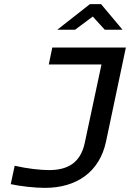

<svg xmlns="http://www.w3.org/2000/svg" viewBox="-20 -900 629 929"><path d="M217 -77C177 -77 111 -84 51 -98L32 -9C77 1 148 9 197 9C352 9 462 -69 493 -215L589 -670H233L216 -588H471L390 -208C369 -110 305 -77 217 -77ZM257 -756H343L429 -820L487 -756H573L469 -880H415Z"/></svg>

Font: LT Wave
Style: Italic
Weight: 400
Designer: Daniel Lyons
Version: Version 2.5 (Glyphs App)